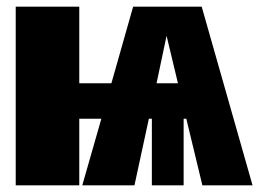

<svg xmlns="http://www.w3.org/2000/svg" viewBox="-20 -554 775 574"><path d="M585 0 537 -199H529V0H434V-199H425L382 0H226L283 -199H217V0H27V-534H217V-305H313L378 -534H583L735 0ZM448 -305H512L478 -447Z"/></svg>

Font: Fira Sans Extra Condensed Black
Style: Regular
Weight: 900
Width: 1
Designer: Carrois Corporate & Edenspiekermann AG
Foundry: Carrois Corporate GbR & Edenspiekermann AG
Version: Version 4.203